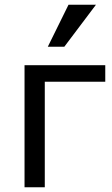

<svg xmlns="http://www.w3.org/2000/svg" viewBox="-20 -786 470 806"><path d="M250 -589.8H180.7L267.6 -766.1H382.8ZM83 -512.2H421.9V-442.9H168V0H83Z"/></svg>

Font: Lorenzo Sans
Style: Regular
Weight: 400
Foundry: Intel Corporation
Version: Version 1.00; ttfautohint (v1.5)